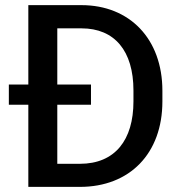

<svg xmlns="http://www.w3.org/2000/svg" viewBox="-20 -731 709 751"><path d="M292.5 0C487.3 0 615.2 -130.4 615.2 -334.5V-376C615.2 -579.6 486.3 -710.9 298.8 -710.9H90.8V-400.4H14.6V-321.3H90.8V0ZM335.9 -400.4H204.1V-620.1H298.8C428.2 -620.1 502 -532.2 502 -377V-334.5C502 -183.6 430.2 -90.3 292.5 -90.3H204.1V-321.3H335.9Z"/></svg>

Font: Bert Sans Medium
Style: Regular
Weight: 500
Designer: Christian Robertson (Google), Cristiano Sobral
Foundry: Google, Cristiano Sobral
Version: Version 3.101